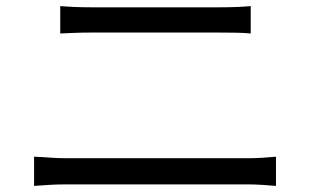

<svg xmlns="http://www.w3.org/2000/svg" viewBox="-20 -671 1040 631"><path d="M178 -651Q202 -649 227 -648Q252 -647 277 -647Q293 -647 327 -647Q361 -647 404.5 -647Q448 -647 495.5 -647Q543 -647 586 -647Q629 -647 660.5 -647Q692 -647 705 -647Q732 -647 757.5 -648Q783 -649 804 -651V-561Q783 -563 756.5 -563.5Q730 -564 705 -564Q693 -564 660.5 -564Q628 -564 583.5 -564Q539 -564 490.5 -564Q442 -564 398 -564Q354 -564 321.5 -564Q289 -564 277 -564Q251 -564 226 -563Q201 -562 178 -561ZM92 -156Q118 -155 144 -153Q170 -151 197 -151Q209 -151 244.5 -151Q280 -151 330.5 -151Q381 -151 439 -151Q497 -151 554.5 -151Q612 -151 662.5 -151Q713 -151 748.5 -151Q784 -151 796 -151Q819 -151 842 -152.5Q865 -154 887 -156V-60Q865 -62 840.5 -63.5Q816 -65 796 -65Q784 -65 748.5 -65Q713 -65 662.5 -65Q612 -65 554.5 -65Q497 -65 439 -65Q381 -65 330.5 -65Q280 -65 244.5 -65Q209 -65 197 -65Q170 -65 143.5 -63.5Q117 -62 92 -60Z"/></svg>

Font: Noto Sans KR
Style: Regular
Weight: 400
Designer: Ryoko NISHIZUKA  (kana, bopomofo & ideographs); Paul D. Hunt (Latin, Greek & Cyrillic); Sandoll Communications , Soo-you
Foundry: Adobe
Version: Version 2.004-H2;hotconv 1.0.118;makeotfexe 2.5.65603